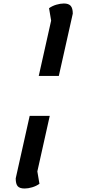

<svg xmlns="http://www.w3.org/2000/svg" viewBox="-20 -900 487 1100"><path d="M317 -465H202L273 -782L261 -853Q279 -866 302.5 -873Q326 -880 346 -880Q373 -880 385 -866.5Q397 -853 397 -822ZM265 -236 194 82 206 153Q188 166 164.5 173Q141 180 121 180Q93 180 81.5 167Q70 154 70 122L150 -236Z"/></svg>

Font: Lemonada
Style: Regular
Weight: 400
Designer: Mohamed Gaber (Arabic) Eduardo Tunni (Latin)
Foundry: Kief Type Foundry
Version: Version 3.006